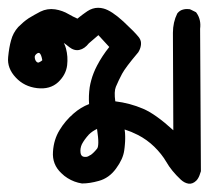

<svg xmlns="http://www.w3.org/2000/svg" viewBox="-20 -273 540 483"><path d="M186 188.5Q176.3 187 167.2 183.6Q158.2 180.2 149.9 175Q141.6 169.9 134.3 162.6Q110.8 140.6 113.3 108.4Q115.2 78.1 129.9 54.2Q144 30.8 165 12.7Q173.8 4.9 183.8 -1.2Q193.8 -7.3 204.1 -11.2Q202.6 -31.7 205.6 -53.2Q207 -62 209.5 -71Q211.9 -80.1 215.6 -89.4Q219.2 -98.6 224.1 -107.9Q236.8 -132.3 254.9 -154.8L227.5 -184.6L203.6 -164.1Q192.9 -150.4 179.9 -147.5Q167 -144.5 153.8 -154.8Q150.9 -157.2 147.2 -160.2Q143.6 -163.1 140.6 -165Q144.5 -157.2 146 -150.9Q151.4 -130.4 148.9 -108.9Q146 -85 126.5 -66.4Q106 -47.4 73.2 -51.3Q41 -55.2 20 -77.6Q-2.4 -101.1 0.5 -129.4Q2.9 -154.3 7.8 -171.4Q12.7 -190.4 25.9 -205.1Q32.2 -211.4 39.1 -217.3Q45.9 -223.1 52.7 -227.5Q59.6 -231.9 66.9 -235.8Q74.2 -239.7 81.5 -243.7Q99.1 -252.4 118.7 -249.5Q137.2 -246.6 152.8 -237.3Q163.6 -231 174.8 -226.1Q178.2 -229 181.4 -231.4Q184.6 -233.9 187.5 -236.1Q190.4 -238.3 193.6 -240.5Q196.8 -242.7 200.2 -245.1Q206.1 -249 212.9 -251.2Q219.7 -253.4 226.8 -253.4Q233.9 -253.4 240.7 -251.5Q260.7 -246.1 290.5 -218.8Q318.8 -192.4 328.1 -180.7Q331.1 -177.2 332.8 -173.3Q334.5 -169.4 334.7 -165.5Q335 -161.6 334.2 -157.5Q333.5 -153.3 331.8 -149.2Q330.1 -145 327.6 -141.1L327.1 -140.6L326.7 -140.1Q295.4 -103 287.1 -87.4Q278.3 -70.8 271.5 -54.7Q266.6 -43 270 -18.1Q306.6 -13.7 339.8 0.5Q371.1 13.7 416 54.7L415 -190.4Q415 -203.6 417.7 -215.8Q420.4 -228 425.8 -238.8L426.8 -240.2L427.7 -241.2Q433.1 -247.1 440.7 -249Q448.2 -251 456.5 -250L458 -249.5L459.5 -249L471.2 -243.2L473.1 -242.2L474.6 -240.2Q486.3 -223.6 483.4 -200.7L485.4 156.2V157.7L484.9 159.2Q483.4 164.1 481.9 168Q480.5 171.9 478.3 175.5Q476.1 179.2 473.6 181.6Q464.4 190.4 454.3 189Q444.3 187.5 435.1 179.2Q411.1 156.7 398.4 134.3Q386.7 114.3 368.2 96.2Q349.6 78.1 326.7 66.4Q310.5 58.1 293.5 52.7Q294.9 61.5 294.9 69.8Q294.9 73.2 294.9 76.4Q294.9 79.6 294.7 83Q294.4 86.4 294.2 90.1Q293.9 93.8 293.5 97.7Q293 101.6 292.5 105.5Q289.6 127 272 150.9Q263.2 163.1 252.2 170.9Q241.2 178.7 228.5 182.1Q205.6 188.5 187.5 188.5H187ZM205.1 118.2Q207 117.7 208.7 116.5Q210.4 115.2 212.4 113.5Q214.4 111.8 216.3 109.9Q218.3 107.9 220.2 105.7Q222.2 103.5 224.1 101.1Q227.1 97.7 227.3 85.9Q227.5 74.2 224.1 51.3Q211.9 57.1 203.6 65.4Q197.8 71.8 193.4 77.9Q189 84 186 89.8Q181.2 100.1 182.6 111.3Q183.6 119.1 189.5 121.1Q193.8 122.1 197.5 121.6Q201.2 121.1 204.6 118.7H205.1ZM86.4 -121.6Q84 -135.7 79.6 -139.2Q77.1 -141.1 72.8 -138.2Q66.9 -133.8 67.4 -128.9Q67.9 -121.6 71.8 -117.7Q74.2 -115.2 77.1 -115.7Q78.1 -116.2 78.9 -116.5Q79.6 -116.7 80.3 -117.2Q81.1 -117.7 82 -118.2Q83 -118.7 84.2 -119.6Q85.4 -120.6 86.4 -121.6Z"/></svg>

Font: NaikaiFont
Style: Bold
Weight: 700
Version: Version 1.89